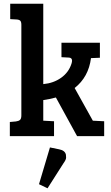

<svg xmlns="http://www.w3.org/2000/svg" viewBox="-20 -733 596 1034"><path d="M95 -112V-599Q95 -615 89.5 -621Q84 -627 70 -628L35 -630V-713H213V-280Q268 -285 309 -314Q350 -343 365 -390Q368 -400 368 -406Q368 -423 349 -423L311 -425V-503H518V-422L470 -420Q457 -318 382 -259L480 -83L541 -80V0H395L281 -208Q248 -199 213 -194V-83H214L271 -80V0H33V-76L66 -79Q81 -81 88 -87.5Q95 -94 95 -112ZM249 61 298 71Q330 77 335 100Q336 104 336 115.5Q336 127 322 146L236 281L190 259Z"/></svg>

Font: Bree Serif
Style: Regular
Weight: 400
Designer: Veronika Burian, Jos Scaglione
Foundry: TypeTogether
Version: Version 1.001